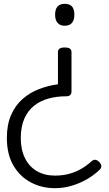

<svg xmlns="http://www.w3.org/2000/svg" viewBox="-20 -535 573 1007"><path d="M319 -286Q338 -286 346.5 -280Q355 -274 355 -261V-54Q355 -43 348 -36.5Q341 -30 328 -30Q278 -30 235.5 -18.5Q193 -7 160 18.5Q127 44 108 86.5Q89 129 89 190Q89 250 111 294.5Q133 339 173.5 362.5Q214 386 268 386Q309 386 343.5 376.5Q378 367 407 350Q436 333 460 311Q470 302 480 303Q490 304 501 315Q511 326 511.5 335.5Q512 345 504 354Q474 383 436 405Q398 427 355 439.5Q312 452 268 452Q199 452 141.5 421.5Q84 391 50 332.5Q16 274 16 188Q16 119 38 68.5Q60 18 98 -15.5Q136 -49 184 -67.5Q232 -86 284 -93V-262Q284 -274 292.5 -280Q301 -286 319 -286ZM319 -515Q345 -515 357.5 -501Q370 -487 370 -458Q370 -430 357.5 -415Q345 -400 319 -400Q295 -400 282 -415Q269 -430 269 -458Q269 -487 282 -501Q295 -515 319 -515Z"/></svg>

Font: Playwrite US Modern Light
Style: Regular
Weight: 300
Designer: Veronika Burian, José Scaglione
Foundry: TypeTogether
Version: Version 1.003